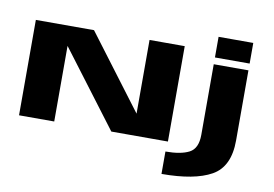

<svg xmlns="http://www.w3.org/2000/svg" viewBox="-98 -944 1908 1338"><g transform="rotate(10 856.0 -275.0)"><path d="M70.5 0V-675H482L875 -153.5V-675H1124V0H723.5L319.5 -535V0ZM1119 230V71.5Q1227.5 71.5 1286.2 41Q1345 10.5 1345 -86.5V-586H1590.5V-89.5Q1590.5 96.5 1471 163.2Q1351.5 230 1119 230ZM1345 -780H1590.5V-634H1345Z"/></g></svg>

Font: Anybody UltraExpanded ExtraBold
Style: Regular
Weight: 800
Width: 9
Designer: Tyler Finck
Foundry: Etcetera Type Company
Version: Version 1.010; ttfautohint (v1.8.3) -l 8 -r 50 -G 200 -x 14 